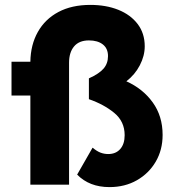

<svg xmlns="http://www.w3.org/2000/svg" viewBox="-20 -754 707 784"><path d="M27 -364V-502H104Q105 -571 134.5 -623.5Q164 -676 218.5 -705Q273 -734 349 -734Q413 -734 463 -714Q513 -694 542 -656Q571 -618 571 -565Q571 -526 551 -487.5Q531 -449 496 -422Q563 -392 603.5 -336Q644 -280 644 -203Q644 -142 616 -94Q588 -46 539 -18Q490 10 427 10Q345 10 295 -41L358 -151Q376 -136 391 -130.5Q406 -125 422 -125Q453 -125 471 -145.5Q489 -166 489 -202Q489 -258 446.5 -293Q404 -328 343 -349V-434Q385 -453 403 -474Q421 -495 421 -525Q421 -556 400 -572.5Q379 -589 343 -589Q303 -589 282.5 -564.5Q262 -540 262 -498V0H104V-364Z"/></svg>

Font: Lexend
Style: Bold
Weight: 700
Designer: Bonnie Shaver-Troup, Thomas Jockin
Foundry: Lexend
Version: Version 1.007; ttfautohint (v1.8.3)